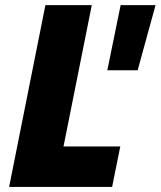

<svg xmlns="http://www.w3.org/2000/svg" viewBox="-20 -740 636 760"><path d="M16.1 0 159.7 -719.7H343.3L231.4 -160.2H456.1L423.8 0ZM404.8 -461.9 457.5 -719.7H595.7L524.9 -461.9Z"/></svg>

Font: Reddit Sans Black
Style: Italic
Weight: 900
Italic angle: -11.25°
Designer: Stephen Hutchings
Version: Version 1.013